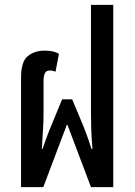

<svg xmlns="http://www.w3.org/2000/svg" viewBox="-20 -765 552 785"><path d="M66 0V-447Q66 -513 93.5 -535.5Q121 -558 163 -558Q200 -558 221 -545L207 -472Q195 -477 184 -477Q169 -477 163.5 -465.5Q158 -454 158 -433V-301Q158 -272 156 -238Q154 -204 151 -156H154Q169 -200 181 -230.5Q193 -261 208 -296L234 -359H275L301 -297Q322 -248 333 -218Q344 -188 354 -156H358Q354 -204 353 -238Q352 -272 352 -301V-745H443V0H352L256 -254H253L157 0Z"/></svg>

Font: Noto Sans Thai ExtCond Med
Style: Regular
Weight: 500
Width: 2
Designer: Monotype Design Team
Foundry: Monotype Imaging Inc.
Version: Version 2.002; ttfautohint (v1.8.4.7-5d5b)